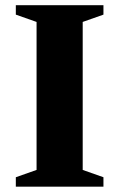

<svg xmlns="http://www.w3.org/2000/svg" viewBox="-20 -702 448 722"><path d="M369 -35.5V0H39.5V-35.5L117.5 -63V-619.5L39.5 -647V-682.5H369V-647L291 -619.5V-63Z"/></svg>

Font: Newsreader
Style: Bold
Weight: 700
Designer: Hugues Gentile
Foundry: Production Type
Version: Version 1.003